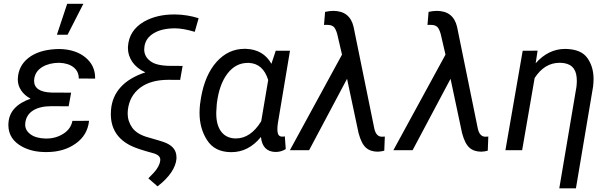

<svg xmlns="http://www.w3.org/2000/svg" viewBox="-20 -798 3242 1020"><path d="M282.2 -613.3H338.9L422.9 -777.8H336.9ZM344.7 -233.4 357.9 -305.7 254.4 -306.2C192.4 -308.1 161.1 -329.1 161.1 -369.1C161.1 -372.6 161.6 -376.5 162.1 -380.4C166 -406.7 180.2 -427.2 205.1 -442.4C230 -457 259.8 -464.4 294.9 -464.4C359.4 -462.4 398.4 -429.7 398.4 -383.3C398.4 -382.3 398.4 -381.8 398.4 -380.9L485.4 -380.4C485.4 -381.8 485.4 -382.8 485.4 -384.3C485.4 -428.2 468.3 -464.4 434.1 -492.7C399.9 -521 354.5 -536.1 297.9 -537.6L275.9 -537.1C214.8 -533.7 166.5 -518.1 130.9 -490.2C95.2 -461.9 76.7 -425.3 74.7 -379.9C74.7 -377.9 74.7 -376 74.7 -373.5C74.7 -335 99.6 -295.9 142.6 -273.9C67.4 -247.1 28.3 -204.1 24.9 -144C24.9 -140.6 24.4 -137.7 24.4 -134.3C24.4 -83 49.8 -43.9 100.1 -17.6C133.8 0 173.3 9.3 218.8 9.8C222.2 9.8 225.1 9.8 228.5 9.8C288.1 9.8 338.9 -4.9 381.3 -34.7C423.8 -64.5 447.8 -105 453.1 -156.2L364.7 -155.8C359.4 -127.4 343.3 -104.5 316.4 -87.4C289.6 -70.3 259.3 -62 226.1 -62C224.6 -62 223.6 -62 222.2 -62C187.5 -63 161.1 -70.3 142.1 -84.5C123 -98.6 113.8 -115.7 113.8 -135.7C113.8 -138.7 113.8 -141.6 114.3 -144.5C120.6 -202.6 171.9 -233.9 252.4 -233.9Z M1035.2 -701.2C995.1 -713.9 953.6 -720.7 911.1 -721.2C908.7 -721.2 906.7 -721.2 904.3 -721.2C843.3 -721.2 790 -708.5 745.1 -683.1C691.9 -652.3 663.1 -607.9 659.7 -548.8C659.7 -546.4 659.7 -543.9 659.7 -541.5C659.7 -516.1 667.5 -492.2 683.1 -468.8C699.2 -445.8 722.2 -427.2 752.4 -413.6C638.7 -376.5 577.6 -308.1 569.8 -214.8C569.3 -207 568.8 -199.7 568.8 -191.9C568.8 -113.8 605.5 -57.1 678.2 -22.5C700.2 -11.7 738.8 1 793 15.6C818.8 22.5 831.5 34.2 831.5 50.3C831.5 51.8 831.5 53.7 831.1 55.7C828.6 76.2 816.9 97.7 796.9 119.6L768.1 149.4L816.9 191.9C879.4 144.5 914.1 91.8 917.5 44.9C917.5 42.5 917.5 40 917.5 37.6C917.5 -3.4 893.1 -27.8 849.6 -43.5C835 -48.8 807.6 -56.6 768.1 -67.9C728.5 -78.6 700.2 -95.7 683.1 -118.7C666.5 -142.1 658.2 -167.5 658.2 -194.8C658.2 -200.7 658.7 -206.5 659.2 -212.9C664.6 -263.2 686.5 -302.7 724.1 -331.5C761.7 -359.9 812 -374 875 -374L937 -373.5L950.2 -447.8L882.3 -448.2C834 -448.7 799.3 -457 778.3 -473.6C756.8 -489.7 746.1 -510.7 746.1 -535.6C746.1 -540.5 746.6 -545.9 747.6 -551.8C752 -581.5 768.6 -605 797.9 -622.1C826.7 -639.2 864.3 -647.5 909.7 -647.5C938.5 -647.5 973.6 -641.1 1014.6 -628.9Z M1444.8 -528.3 1421.9 -459C1393.1 -510.3 1347.7 -536.6 1285.2 -538.6C1283.2 -538.6 1281.2 -538.6 1279.3 -538.6C1221.7 -538.6 1172.4 -515.6 1130.9 -469.7C1089.8 -423.8 1062 -360.4 1047.9 -279.3L1042.5 -242.7C1041 -227.5 1040 -212.9 1040 -198.7C1040 -143.6 1053.2 -95.2 1080.1 -53.7C1106.4 -12.2 1147.9 9.3 1205.1 10.3C1206.5 10.3 1208 10.3 1209.5 10.3C1270 10.3 1322.3 -16.6 1366.2 -70.3C1371.6 -18.6 1397 7.8 1442.4 9.3C1442.9 9.3 1443.4 9.3 1444.3 9.3C1463.4 9.3 1481.4 4.4 1498 -5.9L1493.2 -73.7L1485.4 -72.3H1477.1C1463.4 -72.8 1455.6 -82.5 1454.1 -100.6C1453.6 -103.5 1453.6 -107.4 1453.6 -111.8C1453.6 -120.1 1454.1 -130.4 1456.1 -143.1L1520.5 -528.3ZM1132.3 -251C1140.6 -317.4 1159.7 -369.6 1188.5 -407.2C1217.8 -445.3 1253.4 -463.9 1296.9 -463.9C1298.3 -463.9 1300.3 -463.9 1302.2 -463.9C1352.5 -461.4 1386.7 -431.2 1404.8 -373L1367.7 -153.8C1330.1 -92.8 1285.2 -62.5 1232.9 -62.5C1231.9 -62.5 1231.4 -62.5 1230.5 -62.5C1164.1 -64 1128.9 -114.7 1128.9 -194.3C1128.9 -196.8 1128.9 -198.7 1128.9 -201.2L1131.3 -240.7Z M1750 -740.2C1736.8 -740.2 1722.7 -738.3 1707 -734.9L1701.2 -665.5L1713.4 -666L1725.1 -665.5C1736.3 -665 1745.6 -661.6 1752.9 -655.3C1759.8 -648.9 1766.1 -636.2 1771.5 -617.2L1796.9 -507.8L1520 0H1622.1L1823.7 -379.4L1884.8 -91.3C1895 -53.2 1908.2 -27.3 1924.3 -13.2C1940.4 1 1961.4 7.8 1987.3 7.8C2000.5 7.3 2011.7 5.4 2021.5 2.4L2024.4 -72.8L2015.6 -71.8H2006.3C1987.8 -72.8 1975.1 -86.9 1968.8 -113.8L1858.4 -655.3C1845.2 -711.9 1809.1 -740.2 1750 -740.2Z M2299.8 -740.2C2286.6 -740.2 2272.5 -738.3 2256.8 -734.9L2251 -665.5L2263.2 -666L2274.9 -665.5C2286.1 -665 2295.4 -661.6 2302.7 -655.3C2309.6 -648.9 2315.9 -636.2 2321.3 -617.2L2346.7 -507.8L2069.8 0H2171.9L2373.5 -379.4L2434.6 -91.3C2444.8 -53.2 2458 -27.3 2474.1 -13.2C2490.2 1 2511.2 7.8 2537.1 7.8C2550.3 7.3 2561.5 5.4 2571.3 2.4L2574.2 -72.8L2565.4 -71.8H2556.2C2537.6 -72.8 2524.9 -86.9 2518.6 -113.8L2408.2 -655.3C2395 -711.9 2358.9 -740.2 2299.8 -740.2Z M2756.8 -528.3 2665 0H2753.9L2820.3 -383.8C2855.5 -437.5 2899.4 -464.4 2952.6 -464.4C2954.1 -464.4 2955.1 -464.4 2956.5 -464.4C3010.3 -463.4 3039.1 -437.5 3043.5 -386.7C3043.9 -380.4 3044.4 -374.5 3044.4 -367.7C3044.4 -357.9 3043.5 -348.1 3042.5 -337.4L2951.2 202.6H3039.6L3130.9 -338.9C3132.3 -352.5 3133.3 -365.7 3133.3 -377.9C3133.3 -422.4 3122.1 -459.5 3100.1 -490.2C3078.1 -521 3040.5 -536.6 2986.3 -538.1C2984.9 -538.1 2983.4 -538.1 2981.9 -538.1C2922.9 -538.1 2870.6 -512.7 2825.7 -461.9L2835.9 -528.8Z"/></svg>

Font: Roboto
Style: Italic
Weight: 400
Italic angle: -12°
Designer: Google
Version: Version 2.137; 2017